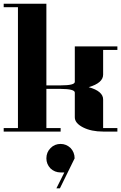

<svg xmlns="http://www.w3.org/2000/svg" viewBox="-20 -712 655 1039"><path d="M0 0V-19H77.1V-672.9H0V-691.9H231V-250H308.1Q384.8 -250 384.8 -269V-460.9H615.2V-441.9H538.1V-308.1Q538.1 -263.2 460 -240.2Q499.5 -229.5 519 -212.4Q538.6 -195.3 538.1 -172.9V-19H615.2V0H538.1Q474.1 0 429.7 -22.5Q384.8 -45.4 384.8 -77.1V-210.9Q384.8 -230.5 308.1 -231H231V-19H308.1V0ZM231 145Q231 111.8 253.9 88.9Q275.9 66.9 308.1 66.9Q338.4 66.9 361.8 88.9Q383.8 112.3 383.8 145L304.2 307.1H285.2L328.1 221.2H308.1Q276.4 221.2 252.9 199.2Q231 175.8 231 145Z"/></svg>

Font: Hjet
Style: Regular
Weight: 400
Designer: T. Christopher White
Version: Version 1.2